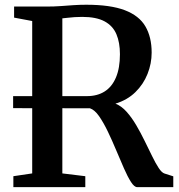

<svg xmlns="http://www.w3.org/2000/svg" viewBox="-20 -770 736 790"><path d="M35 0V-45L112.5 -56.5V-683.5L38 -697.5V-743H171Q203 -743 230.2 -745Q257.5 -747 282.8 -748.8Q308 -750.5 335 -750.5Q434.5 -750.5 493.5 -728Q552.5 -705.5 578.2 -661.5Q604 -617.5 604 -553.5Q604 -508.5 587 -465.8Q570 -423 537 -390.8Q504 -358.5 455 -343.5Q479.5 -334 500.8 -310.2Q522 -286.5 540.5 -255Q559 -223.5 575.2 -190.2Q591.5 -157 605.8 -127.8Q620 -98.5 632.8 -79Q645.5 -59.5 657 -56L693 -44.5V0H544.5Q532.5 0 518.8 -21.5Q505 -43 489.8 -77.8Q474.5 -112.5 458 -152Q441.5 -191.5 423.8 -228.5Q406 -265.5 387.8 -291.8Q369.5 -318 350 -324.5L34 -325V-374.5H338Q380.5 -374.5 410.8 -393.8Q441 -413 457.2 -451.5Q473.5 -490 473.5 -547Q473.5 -595 459 -629.2Q444.5 -663.5 410.5 -682Q376.5 -700.5 318 -700.5Q301.5 -700.5 287 -699.5Q272.5 -698.5 260 -697Q247.5 -695.5 236.5 -694.5V-56.5L331 -45V0Z"/></svg>

Font: Merriweather 48pt SemiBold
Style: Regular
Weight: 600
Version: Version 2.100